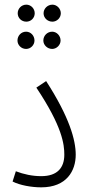

<svg xmlns="http://www.w3.org/2000/svg" viewBox="-20 -800 386 824"><path d="M93 -707C113 -707 129 -723 129 -743C129 -763 113 -780 93 -780C72 -780 56 -763 56 -743C56 -723 72 -707 93 -707ZM205 -707C224 -707 241 -723 241 -743C241 -763 224 -780 205 -780C184 -780 167 -763 167 -743C167 -723 184 -707 205 -707ZM92 -590C112 -590 128 -607 128 -626C128 -647 112 -664 92 -664C71 -664 55 -647 55 -626C55 -607 71 -590 92 -590ZM204 -590C223 -590 240 -607 240 -626C240 -647 223 -664 204 -664C183 -664 166 -647 166 -626C166 -607 183 -590 204 -590ZM34 -21C65 -5 115 4 157 4C266 4 305 -67 305 -136C305 -199 278 -297 178 -452L136 -424C248 -256 256 -180 256 -136C256 -81 227 -44 157 -44C119 -44 82 -52 48 -65Z"/></svg>

Font: Noto Sans Arabic UI XCn Lt
Style: Regular
Weight: 300
Width: 2
Designer: Monotype Design Team, Nadine Chahine and Nizar Qandah
Foundry: Monotype Imaging Inc.
Version: Version 2.010